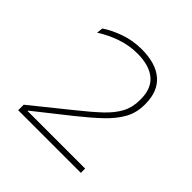

<svg xmlns="http://www.w3.org/2000/svg" viewBox="-107 -787 506 506"><g transform="rotate(45 146.0 -534.0)"><path d="M27.5 -362.5V-383L133.5 -468.5Q168 -496 190.5 -517.2Q213 -538.5 224.2 -559.8Q235.5 -581 235.5 -608V-611.5Q235.5 -651.5 211.8 -671Q188 -690.5 144 -690.5Q113.5 -690.5 84.5 -680.5Q55.5 -670.5 30 -654L32 -671.5Q50.5 -684.5 80.5 -695.5Q110.5 -706.5 144 -706.5Q197 -706.5 225 -682.2Q253 -658 253 -611.5V-607.5Q253 -578.5 239.8 -554.5Q226.5 -530.5 201.8 -507Q177 -483.5 142.5 -456L46.5 -380V-373.5L39.5 -378.5H261V-362.5Z"/></g></svg>

Font: Anek Telugu Thin
Style: Regular
Weight: 250
Version: Version 1.003